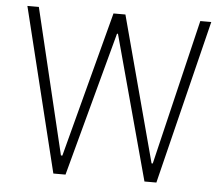

<svg xmlns="http://www.w3.org/2000/svg" viewBox="-50 -745 936 802"><g transform="rotate(5 418.0 -344.0)"><path d="M202 0 33 -688H81L227 -78H233L394 -688H444L607 -78H612L758 -688H804L634 0H584L420 -605H416L253 0Z"/></g></svg>

Font: Saira SemiCondensed ExtraLight
Style: Regular
Weight: 250
Width: 4
Designer: Hector Gatti with collaboration of the Omnibus-Type team
Foundry: Omnibus-Type
Version: Version 1.101